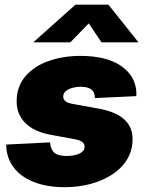

<svg xmlns="http://www.w3.org/2000/svg" viewBox="-20 -780 618 811"><path d="M253.4 10.7Q178.2 10.7 122.8 -11.2Q67.4 -33.2 37.4 -73.2Q7.3 -113.3 6.3 -166.5Q6.3 -167.5 6.3 -168.2Q6.3 -168.9 6.3 -169.4L191.4 -178.7Q193.8 -148.9 209.5 -135Q225.1 -121.1 263.2 -121.1Q280.8 -121.1 297.6 -125Q314.5 -128.9 325.9 -137.7Q337.4 -146.5 337.4 -160.6Q337.4 -172.9 326.4 -180.9Q315.4 -189 288.6 -193.4L194.8 -210.4Q123.5 -223.6 86.9 -260.5Q50.3 -297.4 50.3 -351.6Q50.3 -414.1 86.7 -457Q123 -500 184.3 -522Q245.6 -543.9 320.3 -543.9Q430.7 -543.9 492.9 -500.5Q555.2 -457 556.2 -383.8Q556.2 -381.8 555.9 -379.2Q555.7 -376.5 555.7 -374L380.9 -365.7Q380.4 -392.1 364.7 -402.8Q349.1 -413.6 320.3 -413.6Q304.2 -413.6 287.1 -409.2Q270 -404.8 258.5 -395.8Q247.1 -386.7 247.1 -371.6Q247.1 -361.3 255.4 -353.3Q263.7 -345.2 286.1 -341.3L394 -321.8Q466.3 -309.1 503.2 -277.1Q540 -245.1 540 -192.4Q540 -144.5 516.8 -106.7Q493.7 -68.8 453.6 -42.7Q413.6 -16.6 361.8 -2.9Q310.1 10.7 253.4 10.7ZM276.9 -601.1H122.6V-603L298.8 -760.3H438L563.5 -603L563 -601.1H408.7L355 -681.2Z"/></svg>

Font: Inter 20pt Black
Style: Italic
Weight: 900
Italic angle: -9.3988°
Version: Version 4.001;git-66647c0bb